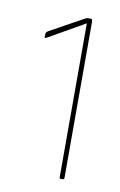

<svg xmlns="http://www.w3.org/2000/svg" viewBox="-57 -440 298 476"><g transform="rotate(10 92.0 -202.0)"><path d="M29 -339V-343Q29 -349 30.5 -351Q32 -353 35 -355L120 -402Q123 -404 128 -404H134Q137 -404 137.5 -400.5Q138 -397 138 -396V-3Q138 -2 137 -1Q135 0 135 0H128Q126 0 126 -4V-391L35 -339Q33 -338 31 -337.5Q29 -337 29 -339Z"/></g></svg>

Font: Chathura Thin
Style: Regular
Weight: 250
Designer: Appaji Ambarisha Darbha
Foundry: Aditya Fonts
Version: Version 1.002 2016